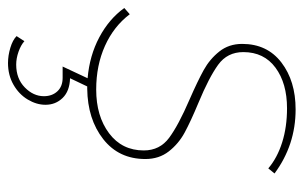

<svg xmlns="http://www.w3.org/2000/svg" viewBox="-168 -402 777 492"><g transform="rotate(90 221.0 -155.5)"><path d="M108 -390Q108 -349 140.5 -325.5Q173 -302 238 -275Q286 -255 314.5 -239.5Q343 -224 362.5 -199Q382 -174 382 -139Q382 -71 331 -31Q280 9 202 10H196L175 54Q208 55 225.5 73Q243 91 243 117Q243 140 229.5 162.5Q216 185 191.5 199Q167 213 136 213Q117 213 97 207Q77 201 67 191L80 171Q90 180 107 186Q124 192 140 192Q176 192 198.5 170Q221 148 221 121Q221 100 208.5 86.5Q196 73 174 73H145L175 9Q117 4 70 -21Q23 -46 -5 -85L11 -99Q42 -58 92 -35.5Q142 -13 204 -13Q272 -13 316 -46Q360 -79 360 -135Q360 -176 327.5 -200Q295 -224 230 -252Q182 -273 154 -288.5Q126 -304 106.5 -328.5Q87 -353 87 -387Q87 -451 134.5 -487.5Q182 -524 255 -524Q346 -524 419 -470L406 -454Q379 -477 339.5 -489.5Q300 -502 252 -502Q188 -502 148 -472.5Q108 -443 108 -390Z"/></g></svg>

Font: Gontserrat Thin
Style: Italic
Weight: 250
Italic angle: -11.3°
Designer: Julieta Ulanovsky
Foundry: Julieta Ulanovsky
Version: Version 6.001